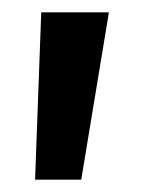

<svg xmlns="http://www.w3.org/2000/svg" viewBox="-20 -162 234 312"><path d="M37 130H112L157 -142H47Z"/></svg>

Font: Lineal
Style: Bold
Weight: 700
Designer: Created by Frank Adebiaye with contributions from Anton Moglia & Ariel Martín Pérez
Created by Frank ADEBIAYE with FontF
Foundry: Velvetyne Type Foundry
Version: Version 2.000;Glyphs 3.2 (3227)